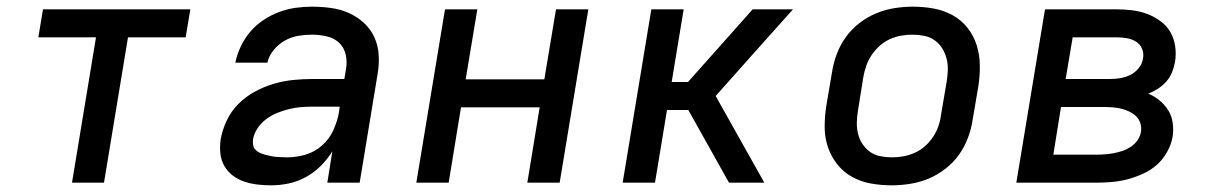

<svg xmlns="http://www.w3.org/2000/svg" viewBox="-20 -548 3640 576"><path d="M196 0 268 -436H95L109 -520H551L537 -436H364L292 0Z M793 8Q772 8 751.5 5.5Q731 3 712 -3.5Q693 -10 677.5 -22Q662 -34 652.5 -51Q643 -68 641 -88.5Q639 -109 642 -130Q647 -158 660 -186Q673 -214 695 -236Q717 -258 744.5 -273Q772 -288 801 -296.5Q830 -305 859 -308Q888 -311 916 -311H1013L1018 -341Q1022 -363 1017 -384.5Q1012 -406 997 -420Q982 -434 960 -439Q938 -444 916 -444Q895 -444 874.5 -440.5Q854 -437 835 -426.5Q816 -416 801.5 -398.5Q787 -381 782 -360H686Q691 -385 702.5 -409Q714 -433 731 -453Q748 -473 770.5 -488Q793 -503 817.5 -512Q842 -521 866.5 -524.5Q891 -528 916 -528Q945 -528 973.5 -524Q1002 -520 1026.5 -509Q1051 -498 1071 -480Q1091 -462 1102.5 -437.5Q1114 -413 1116 -384.5Q1118 -356 1113 -327L1059 0H962L977 -94Q962 -70 942 -50Q922 -30 897 -16.5Q872 -3 845.5 2.5Q819 8 793 8ZM842 -76Q869 -76 896.5 -84Q924 -92 946 -111.5Q968 -131 980 -157.5Q992 -184 997 -211L999 -228H916Q899 -228 881.5 -226.5Q864 -225 846 -220.5Q828 -216 811 -209Q794 -202 778.5 -190.5Q763 -179 752.5 -163Q742 -147 739 -130Q738 -121 739.5 -112.5Q741 -104 746.5 -98.5Q752 -93 759.5 -89.5Q767 -86 775 -84Q783 -82 791.5 -80Q800 -78 808 -77.5Q816 -77 824.5 -76.5Q833 -76 842 -76Z M1229 0 1315 -520H1412L1377 -310H1613L1648 -520H1745L1659 0H1562L1599 -226H1363L1326 0Z M1848 0 1934 -520H2031L1995 -302H2044L2238 -520H2359L2240 -387L2127 -260L2273 0H2167L2045 -218H1981L1945 0Z M2655 8Q2623 8 2592.5 2.5Q2562 -3 2536 -17.5Q2510 -32 2491.5 -55.5Q2473 -79 2463.5 -107.5Q2454 -136 2454 -167.5Q2454 -199 2459 -231L2476 -331Q2480 -358 2490 -385Q2500 -412 2517 -436Q2534 -460 2558 -478.5Q2582 -497 2608.5 -508Q2635 -519 2663 -523.5Q2691 -528 2718 -528Q2750 -528 2780.5 -522.5Q2811 -517 2837.5 -502.5Q2864 -488 2882.5 -464.5Q2901 -441 2910 -412.5Q2919 -384 2919.5 -352.5Q2920 -321 2915 -289L2898 -189Q2894 -162 2884 -135Q2874 -108 2857 -84Q2840 -60 2816 -41.5Q2792 -23 2765.5 -12Q2739 -1 2710.5 3.5Q2682 8 2655 8ZM2656 -76Q2673 -76 2690 -79Q2707 -82 2724 -89.5Q2741 -97 2755 -109.5Q2769 -122 2779 -137Q2789 -152 2795 -169Q2801 -186 2803 -203L2820 -303Q2823 -321 2823.5 -338.5Q2824 -356 2819.5 -373Q2815 -390 2806 -404Q2797 -418 2783.5 -427.5Q2770 -437 2752.5 -440.5Q2735 -444 2717 -444Q2700 -444 2683 -441Q2666 -438 2649.5 -430.5Q2633 -423 2619 -410.5Q2605 -398 2595 -383Q2585 -368 2579 -351Q2573 -334 2570 -317L2554 -217Q2551 -199 2550.5 -181.5Q2550 -164 2554 -147Q2558 -130 2567.5 -116Q2577 -102 2590 -92.5Q2603 -83 2620.5 -79.5Q2638 -76 2656 -76Z M3029 0 3115 -520H3330Q3354 -520 3377.5 -517Q3401 -514 3422 -506Q3443 -498 3461.5 -484.5Q3480 -471 3491 -452Q3502 -433 3505.5 -409.5Q3509 -386 3505 -362Q3502 -346 3496 -331Q3490 -316 3479 -303.5Q3468 -291 3454 -282Q3440 -273 3425 -267Q3444 -259 3459 -246.5Q3474 -234 3484.5 -217.5Q3495 -201 3498 -180Q3501 -159 3498 -138Q3494 -115 3481.5 -92.5Q3469 -70 3450.5 -53.5Q3432 -37 3408.5 -26.5Q3385 -16 3362 -10Q3339 -4 3315.5 -2Q3292 0 3269 0ZM3177 -311H3309Q3325 -311 3340.5 -313.5Q3356 -316 3370.5 -323Q3385 -330 3396 -343.5Q3407 -357 3409 -373Q3412 -388 3406 -402Q3400 -416 3387.5 -423.5Q3375 -431 3360 -433.5Q3345 -436 3330 -436H3198ZM3140 -84H3269Q3282 -84 3295 -85Q3308 -86 3321.5 -88.5Q3335 -91 3348 -95.5Q3361 -100 3373 -108Q3385 -116 3393 -128Q3401 -140 3403 -153Q3405 -166 3401 -178.5Q3397 -191 3388 -199.5Q3379 -208 3367.5 -213.5Q3356 -219 3343.5 -222Q3331 -225 3317.5 -226Q3304 -227 3291 -227H3163Z"/></svg>

Font: Iosevka Custom Medium Oblique
Style: Regular
Weight: 500
Italic angle: -9°
Designer: Belleve Invis
Foundry: Belleve Invis
Version: Version 27.0.1